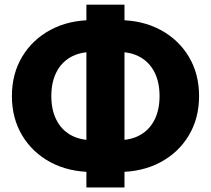

<svg xmlns="http://www.w3.org/2000/svg" viewBox="-20 -785 925 842"><path d="M385.3 -30.8Q281.7 -30.8 202.1 -73.2Q122.6 -115.7 77.4 -190.9Q32.2 -266.1 32.2 -363.8Q32.2 -461.4 77.4 -536.6Q122.6 -611.8 202.1 -654.3Q281.7 -696.8 385.3 -696.8H499.5Q603.5 -696.8 683.1 -654.3Q762.7 -611.8 807.9 -536.6Q853 -461.4 853 -363.8Q853 -266.1 807.9 -190.9Q762.7 -115.7 683.1 -73.2Q603.5 -30.8 499.5 -30.8ZM385.3 -170.4H499.5Q555.7 -170.4 595.9 -193.6Q636.2 -216.8 658 -260.3Q679.7 -303.7 679.7 -363.8Q679.7 -423.8 658 -467.3Q636.2 -510.7 595.9 -533.9Q555.7 -557.1 499.5 -557.1H385.3Q329.1 -557.1 288.8 -533.9Q248.5 -510.7 226.8 -467.3Q205.1 -423.8 205.1 -363.8Q205.1 -303.7 226.8 -260.3Q248.5 -216.8 288.8 -193.6Q329.1 -170.4 385.3 -170.4ZM358.9 37.1V-764.6H525.9V37.1Z"/></svg>

Font: Inter 24pt ExtraBold
Style: Regular
Weight: 800
Designer: Rasmus Andersson
Foundry: rsms
Version: Version 4.001;git-66647c0bb